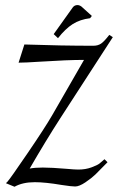

<svg xmlns="http://www.w3.org/2000/svg" viewBox="-20 -710 456 742"><path d="M187.5 -578.1 260.7 -680.7Q267.6 -690.4 279.3 -690.4Q287.1 -690.4 294.9 -684.6L335 -648.4L328.1 -639.6Q289.1 -634.8 260.7 -616.7Q232.4 -598.6 204.1 -562.5ZM2.9 -2 8.8 -7.8Q19.5 -19.5 86.4 -117.7Q153.3 -215.8 181.6 -264.6L304.7 -478.5Q241.2 -478.5 135.7 -471.7Q77.1 -467.8 51.8 -467.8L74.2 -538.1Q217.8 -533.2 340.8 -533.2Q358.4 -533.2 370.6 -541.5Q382.8 -549.8 402.3 -575.2L416 -566.4L212.9 -252.9Q156.2 -165 94.7 -58.6Q115.2 -62.5 145.5 -62.5Q178.7 -62.5 237.3 -57.6Q269.5 -54.7 282.2 -54.7Q310.5 -54.7 333 -63Q355.5 -71.3 363.8 -77.6Q372.1 -84 383.8 -94.7L395.5 -83Q393.6 -81.1 388.7 -76.2Q364.3 -50.8 349.1 -36.1Q334 -21.5 310.1 -5.4Q286.1 10.7 270.5 10.7Q256.8 10.7 218.8 4.9Q155.3 -5.9 114.3 -5.9Q67.4 -5.9 36.1 11.7Z"/></svg>

Font: Kleymisska
Style: Regular
Weight: 500
Italic angle: -8°
Designer: gluk
Foundry: gluk
Version: Version 0.298